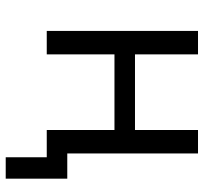

<svg xmlns="http://www.w3.org/2000/svg" viewBox="-40 -516 696 655"><g transform="rotate(90 307.5 -188.0)"><path d="M516 140V0H423V-231H165V0H85V-516H165V-301H423V-516H503V-70H589V140Z"/></g></svg>

Font: IBM Plex Sans
Style: Regular
Weight: 400
Designer: Mike Abbink, Paul van der Laan, Pieter van Rosmalen
Foundry: Bold Monday
Version: Version 3.201